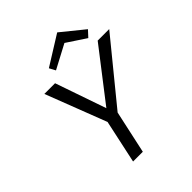

<svg xmlns="http://www.w3.org/2000/svg" viewBox="-235 -1003 1143 1143"><g transform="rotate(-45 337.0 -431.5)"><path d="M358 -271 299 0H217L276 -274L128 -658H218L329 -337L577 -658H674ZM548 -708 427 -788 276 -708 255 -747 441 -863 584 -747Z"/></g></svg>

Font: Ysabeau Medium
Style: Italic
Weight: 500
Italic angle: -12°
Designer: Christian Thalmann (Catharsis Fonts)
Version: Version 0.003